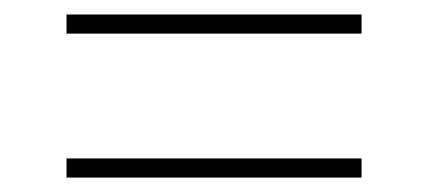

<svg xmlns="http://www.w3.org/2000/svg" viewBox="-20 -458 590 265"><path d="M479 -411.6H71.8V-438H479ZM479 -212.9H71.8V-239.3H479Z"/></svg>

Font: TypoPRO Roboto Slab
Style: Thin
Weight: 250
Designer: Google
Version: Version 1.100263; 2013; ttfautohint (v0.94.20-1c74) -l 8 -r 